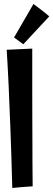

<svg xmlns="http://www.w3.org/2000/svg" viewBox="-20 -938 265 953"><path d="M142.1 -13.2Q129.4 -12.7 113.3 -11.2Q99.6 -10.3 81.3 -8.8Q63 -7.3 41 -4.9Q36.6 -170.4 31.7 -297.6Q26.9 -424.8 22.9 -512.7Q18.1 -615.2 13.2 -690.9L140.1 -696.8Q140.1 -586.4 140.1 -498.3Q140.1 -410.2 140.4 -341.6Q140.6 -272.9 140.9 -221.9Q141.1 -170.9 141.1 -134.3Q141.6 -48.8 142.1 -13.2ZM146 -918Q158.2 -909.2 172.1 -898.7Q186 -888.2 197.8 -878.9Q211.4 -868.2 224.6 -856.9L95.7 -718.3L49.8 -752Z"/></svg>

Font: Mouse Memoirs
Style: Regular
Weight: 400
Version: Version 1.000